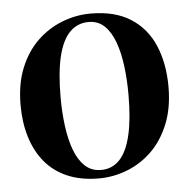

<svg xmlns="http://www.w3.org/2000/svg" viewBox="-44 -563 609 618"><g transform="rotate(-5 260.5 -254.5)"><path d="M20.5 -245.5Q20.5 -314 41.5 -365.2Q62.5 -416.5 98.2 -450.8Q134 -485 178.8 -502.2Q223.5 -519.5 270.5 -519.5Q349 -519.5 400 -486.8Q451 -454 475.5 -396Q500 -338 500 -263Q500 -194.5 479 -143Q458 -91.5 422.8 -57.2Q387.5 -23 343 -5.8Q298.5 11.5 251.5 11.5Q193.5 11.5 150 -7.2Q106.5 -26 78 -60.2Q49.5 -94.5 35 -141.8Q20.5 -189 20.5 -245.5ZM261 -15Q296.5 -15 320.8 -40.5Q345 -66 357.2 -118Q369.5 -170 369.5 -248.5Q369.5 -297 364 -341Q358.5 -385 346 -419.2Q333.5 -453.5 313 -473.2Q292.5 -493 262 -493Q225.5 -493 200.8 -467.8Q176 -442.5 163.5 -390.8Q151 -339 151 -259Q151 -210.5 156.8 -166.5Q162.5 -122.5 175.2 -88.2Q188 -54 209 -34.5Q230 -15 261 -15Z"/></g></svg>

Font: Merriweather 144pt SemiBold
Style: Regular
Weight: 600
Version: Version 2.100